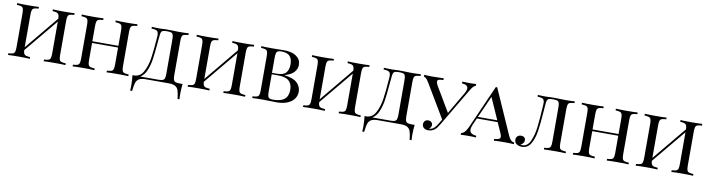

<svg xmlns="http://www.w3.org/2000/svg" viewBox="-29 -1335 8170 2216"><g transform="rotate(10 4056.5 -226.5)"><path d="M634 -502V-106Q634 -68 640 -51Q646 -34 662.5 -28Q679 -22 715 -20V0Q673 -3 587 -3Q506 -3 460 0V-20Q496 -22 512.5 -28Q529 -34 535 -51Q541 -68 541 -106V-479L216 -87Q218 -59 225 -45.5Q232 -32 248 -27Q264 -22 297 -20V0Q251 -3 170 -3Q84 -3 42 0V-20Q78 -22 94.5 -28Q111 -34 117 -51Q123 -68 123 -106V-502Q123 -540 117 -557Q111 -574 94.5 -580Q78 -586 42 -588V-608Q84 -605 170 -605Q250 -605 297 -608V-588Q261 -586 244.5 -580Q228 -574 222 -557Q216 -540 216 -502V-121L541 -514Q540 -546 533 -560.5Q526 -575 510 -580.5Q494 -586 460 -588V-608Q506 -605 587 -605Q673 -605 715 -608V-588Q679 -586 662.5 -580Q646 -574 640 -557Q634 -540 634 -502Z M1452 -588Q1416 -586 1399.5 -580Q1383 -574 1377 -557Q1371 -540 1371 -502V-106Q1371 -68 1377 -51Q1383 -34 1399.5 -28Q1416 -22 1452 -20V0Q1410 -3 1324 -3Q1244 -3 1197 0V-20Q1233 -22 1249.5 -28Q1266 -34 1272 -51Q1278 -68 1278 -106V-305H973V-106Q973 -68 979 -51Q985 -34 1001.5 -28Q1018 -22 1054 -20V0Q1008 -3 927 -3Q841 -3 799 0V-20Q835 -22 851.5 -28Q868 -34 874 -51Q880 -68 880 -106V-502Q880 -540 874 -557Q868 -574 851.5 -580Q835 -586 799 -588V-608Q841 -605 927 -605Q1007 -605 1054 -608V-588Q1018 -586 1001.5 -580Q985 -574 979 -557Q973 -540 973 -502V-325H1278V-502Q1278 -540 1272 -557Q1266 -574 1249.5 -580Q1233 -586 1197 -588V-608Q1243 -605 1324 -605Q1410 -605 1452 -608Z M2077 98Q2077 138 2080 160H2057Q2050 95 2039 62.5Q2028 30 2001.5 15Q1975 0 1923 0H1658Q1606 0 1579.5 15Q1553 30 1542 62.5Q1531 95 1524 160H1501Q1504 138 1504 98Q1504 46 1497 -20H1515Q1586 -20 1624 -89.5Q1662 -159 1676 -253Q1690 -347 1701 -502Q1702 -510 1702 -524Q1702 -550 1695 -563Q1688 -576 1671 -581Q1654 -586 1620 -588V-608Q1662 -605 1723 -605Q1734 -605 1758 -607L1791 -608L1858 -607Q1904 -605 1934 -605Q2011 -605 2053 -608V-588Q2017 -586 2000.5 -580Q1984 -574 1978 -557Q1972 -540 1972 -502V-106Q1972 -68 1978 -50.5Q1984 -33 2001 -26.5Q2018 -20 2053 -20H2084Q2077 46 2077 98ZM1879 -502Q1879 -540 1873.5 -558Q1868 -576 1853.5 -582Q1839 -588 1808 -588H1795Q1764 -588 1750.5 -581.5Q1737 -575 1732 -558.5Q1727 -542 1724 -502Q1721 -479 1719.5 -457.5Q1718 -436 1716 -418Q1707 -313 1696.5 -242Q1686 -171 1660 -109Q1634 -47 1588 -20H1798Q1833 -20 1850 -26.5Q1867 -33 1873 -50.5Q1879 -68 1879 -106Z M2739 -502V-106Q2739 -68 2745 -51Q2751 -34 2767.5 -28Q2784 -22 2820 -20V0Q2778 -3 2692 -3Q2611 -3 2565 0V-20Q2601 -22 2617.5 -28Q2634 -34 2640 -51Q2646 -68 2646 -106V-479L2321 -87Q2323 -59 2330 -45.5Q2337 -32 2353 -27Q2369 -22 2402 -20V0Q2356 -3 2275 -3Q2189 -3 2147 0V-20Q2183 -22 2199.5 -28Q2216 -34 2222 -51Q2228 -68 2228 -106V-502Q2228 -540 2222 -557Q2216 -574 2199.5 -580Q2183 -586 2147 -588V-608Q2189 -605 2275 -605Q2355 -605 2402 -608V-588Q2366 -586 2349.5 -580Q2333 -574 2327 -557Q2321 -540 2321 -502V-121L2646 -514Q2645 -546 2638 -560.5Q2631 -575 2615 -580.5Q2599 -586 2565 -588V-608Q2611 -605 2692 -605Q2778 -605 2820 -608V-588Q2784 -586 2767.5 -580Q2751 -574 2745 -557Q2739 -540 2739 -502Z M3420 -164Q3420 -116 3392.5 -79Q3365 -42 3313 -21Q3261 0 3190 0Q3165 0 3147 -1Q3085 -3 3028 -3Q2946 -3 2904 0V-20Q2940 -22 2956.5 -28Q2973 -34 2979 -51Q2985 -68 2985 -106V-502Q2985 -540 2979 -557Q2973 -574 2956.5 -580Q2940 -586 2904 -588V-608Q2946 -605 3026 -605L3128 -606Q3145 -607 3167 -607Q3264 -607 3316 -569.5Q3368 -532 3368 -470Q3368 -422 3334 -384Q3300 -346 3226 -326V-324Q3330 -311 3375 -267.5Q3420 -224 3420 -164ZM3078 -502V-326H3135Q3212 -326 3242 -361Q3272 -396 3272 -459Q3272 -524 3241 -556Q3210 -588 3142 -588Q3115 -588 3101.5 -581Q3088 -574 3083 -556Q3078 -538 3078 -502ZM3320 -168Q3320 -238 3280 -273.5Q3240 -309 3152 -309H3078V-106Q3078 -70 3083 -53Q3088 -36 3101.5 -29.5Q3115 -23 3143 -23Q3234 -23 3277 -59.5Q3320 -96 3320 -168Z M4091 -502V-106Q4091 -68 4097 -51Q4103 -34 4119.5 -28Q4136 -22 4172 -20V0Q4130 -3 4044 -3Q3963 -3 3917 0V-20Q3953 -22 3969.5 -28Q3986 -34 3992 -51Q3998 -68 3998 -106V-479L3673 -87Q3675 -59 3682 -45.5Q3689 -32 3705 -27Q3721 -22 3754 -20V0Q3708 -3 3627 -3Q3541 -3 3499 0V-20Q3535 -22 3551.5 -28Q3568 -34 3574 -51Q3580 -68 3580 -106V-502Q3580 -540 3574 -557Q3568 -574 3551.5 -580Q3535 -586 3499 -588V-608Q3541 -605 3627 -605Q3707 -605 3754 -608V-588Q3718 -586 3701.5 -580Q3685 -574 3679 -557Q3673 -540 3673 -502V-121L3998 -514Q3997 -546 3990 -560.5Q3983 -575 3967 -580.5Q3951 -586 3917 -588V-608Q3963 -605 4044 -605Q4130 -605 4172 -608V-588Q4136 -586 4119.5 -580Q4103 -574 4097 -557Q4091 -540 4091 -502Z M4797 98Q4797 138 4800 160H4777Q4770 95 4759 62.5Q4748 30 4721.5 15Q4695 0 4643 0H4378Q4326 0 4299.5 15Q4273 30 4262 62.5Q4251 95 4244 160H4221Q4224 138 4224 98Q4224 46 4217 -20H4235Q4306 -20 4344 -89.5Q4382 -159 4396 -253Q4410 -347 4421 -502Q4422 -510 4422 -524Q4422 -550 4415 -563Q4408 -576 4391 -581Q4374 -586 4340 -588V-608Q4382 -605 4443 -605Q4454 -605 4478 -607L4511 -608L4578 -607Q4624 -605 4654 -605Q4731 -605 4773 -608V-588Q4737 -586 4720.5 -580Q4704 -574 4698 -557Q4692 -540 4692 -502V-106Q4692 -68 4698 -50.5Q4704 -33 4721 -26.5Q4738 -20 4773 -20H4804Q4797 46 4797 98ZM4599 -502Q4599 -540 4593.5 -558Q4588 -576 4573.5 -582Q4559 -588 4528 -588H4515Q4484 -588 4470.5 -581.5Q4457 -575 4452 -558.5Q4447 -542 4444 -502Q4441 -479 4439.5 -457.5Q4438 -436 4436 -418Q4427 -313 4416.5 -242Q4406 -171 4380 -109Q4354 -47 4308 -20H4518Q4553 -20 4570 -26.5Q4587 -33 4593 -50.5Q4599 -68 4599 -106Z M5421 -608V-587Q5405 -583 5390.5 -567Q5376 -551 5357 -519L5135 -145L5098 -82Q5069 -32 5043 -11Q5011 14 4967 14Q4936 14 4916.5 -2Q4897 -18 4897 -46Q4897 -70 4912 -84.5Q4927 -99 4950 -99Q4972 -99 4986.5 -86.5Q5001 -74 5001 -52Q5001 -37 4993.5 -26Q4986 -15 4974 -8Q4976 -7 4980 -7Q5031 -7 5074 -82L5106 -136L4871 -531Q4837 -587 4813 -587V-608Q4867 -605 4902 -605Q4978 -605 5041 -608V-587Q5007 -587 4989 -581.5Q4971 -576 4971 -557Q4971 -540 4988 -510L5158 -223L5306 -476Q5329 -515 5329 -540Q5329 -582 5259 -587V-608Q5316 -605 5344 -605Q5383 -605 5421 -608Z M5970 -20V0Q5930 -3 5863 -3Q5777 -3 5735 0V-20Q5772 -22 5789.5 -30Q5807 -38 5807 -57Q5807 -73 5793 -104L5742 -218H5499L5465 -143Q5448 -104 5448 -79Q5448 -53 5466.5 -38.5Q5485 -24 5526 -20V0Q5496 -3 5435 -3Q5374 -3 5348 0V-20Q5375 -27 5394 -50.5Q5413 -74 5430 -113L5651 -613H5667L5901 -84Q5928 -22 5970 -20ZM5734 -238 5621 -492 5507 -238Z M6577 -588Q6541 -586 6524.5 -580Q6508 -574 6502 -557Q6496 -540 6496 -502V-106Q6496 -68 6502 -51Q6508 -34 6524.5 -28Q6541 -22 6577 -20V0Q6535 -3 6451 -3Q6369 -3 6322 0V-20Q6358 -22 6374.5 -28Q6391 -34 6397 -51Q6403 -68 6403 -106V-502Q6403 -540 6397.5 -558Q6392 -576 6377.5 -582Q6363 -588 6332 -588H6319Q6288 -588 6274.5 -581.5Q6261 -575 6256 -558.5Q6251 -542 6248 -502L6242 -423Q6232 -282 6218.5 -195Q6205 -108 6169 -47Q6133 14 6066 14Q6031 14 6004.5 -3Q5978 -20 5978 -54Q5978 -80 5994.5 -95.5Q6011 -111 6037 -111Q6060 -111 6074 -99Q6088 -87 6088 -65Q6088 -31 6045 -6Q6054 -5 6069 -5Q6129 -5 6161 -76.5Q6193 -148 6204.5 -245Q6216 -342 6225 -502L6226 -524Q6226 -550 6219 -562.5Q6212 -575 6195 -580.5Q6178 -586 6144 -588V-608Q6186 -605 6241 -605Q6261 -605 6287 -607L6330 -608L6382 -607Q6428 -605 6462 -605Q6535 -605 6577 -608Z M7314 -588Q7278 -586 7261.5 -580Q7245 -574 7239 -557Q7233 -540 7233 -502V-106Q7233 -68 7239 -51Q7245 -34 7261.5 -28Q7278 -22 7314 -20V0Q7272 -3 7186 -3Q7106 -3 7059 0V-20Q7095 -22 7111.5 -28Q7128 -34 7134 -51Q7140 -68 7140 -106V-305H6835V-106Q6835 -68 6841 -51Q6847 -34 6863.5 -28Q6880 -22 6916 -20V0Q6870 -3 6789 -3Q6703 -3 6661 0V-20Q6697 -22 6713.5 -28Q6730 -34 6736 -51Q6742 -68 6742 -106V-502Q6742 -540 6736 -557Q6730 -574 6713.5 -580Q6697 -586 6661 -588V-608Q6703 -605 6789 -605Q6869 -605 6916 -608V-588Q6880 -586 6863.5 -580Q6847 -574 6841 -557Q6835 -540 6835 -502V-325H7140V-502Q7140 -540 7134 -557Q7128 -574 7111.5 -580Q7095 -586 7059 -588V-608Q7105 -605 7186 -605Q7272 -605 7314 -608Z M7990 -502V-106Q7990 -68 7996 -51Q8002 -34 8018.5 -28Q8035 -22 8071 -20V0Q8029 -3 7943 -3Q7862 -3 7816 0V-20Q7852 -22 7868.5 -28Q7885 -34 7891 -51Q7897 -68 7897 -106V-479L7572 -87Q7574 -59 7581 -45.5Q7588 -32 7604 -27Q7620 -22 7653 -20V0Q7607 -3 7526 -3Q7440 -3 7398 0V-20Q7434 -22 7450.5 -28Q7467 -34 7473 -51Q7479 -68 7479 -106V-502Q7479 -540 7473 -557Q7467 -574 7450.5 -580Q7434 -586 7398 -588V-608Q7440 -605 7526 -605Q7606 -605 7653 -608V-588Q7617 -586 7600.5 -580Q7584 -574 7578 -557Q7572 -540 7572 -502V-121L7897 -514Q7896 -546 7889 -560.5Q7882 -575 7866 -580.5Q7850 -586 7816 -588V-608Q7862 -605 7943 -605Q8029 -605 8071 -608V-588Q8035 -586 8018.5 -580Q8002 -574 7996 -557Q7990 -540 7990 -502Z"/></g></svg>

Font: Playfair Display SC
Style: Regular
Weight: 400
Designer: Claus Eggers Sørensen
Foundry: Claus Eggers Sørensen
Version: Version 1.200; ttfautohint (v1.6)